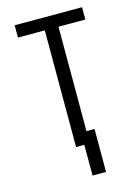

<svg xmlns="http://www.w3.org/2000/svg" viewBox="-134 -809 767 1057"><g transform="rotate(-15 250.0 -280.0)"><path d="M258 175V0H211V-665H58V-735H442V-665H289V-70H335V175Z"/></g></svg>

Font: Iosevka Curly
Style: Regular
Weight: 400
Monospace: yes
Designer: Belleve Invis
Foundry: Belleve Invis
Version: Version 22.1.2; ttfautohint (v1.8.4)